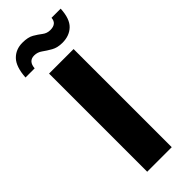

<svg xmlns="http://www.w3.org/2000/svg" viewBox="-300 -803 830 830"><g transform="rotate(-45 115.0 -388.0)"><path d="M40 0V-600H190V0ZM-44 -660Q-40 -722 -14 -749Q12 -776 53 -776Q87 -776 106.5 -764.5Q126 -753 141.5 -741Q157 -729 177 -729Q216 -729 218 -763H274Q271 -704 244.5 -678.5Q218 -653 175 -653Q145 -653 124 -665Q103 -677 86.5 -689Q70 -701 50 -701Q15 -701 12 -660Z"/></g></svg>

Font: Big Shoulders Display Black
Style: Regular
Weight: 900
Designer: Patric King
Foundry: XO Type Co
Version: Version 1.000; ttfautohint (v1.8.2)